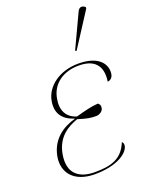

<svg xmlns="http://www.w3.org/2000/svg" viewBox="-152 -880 739 966"><g transform="rotate(-20 217.5 -397.5)"><path d="M310 -605 428 -788 429 -796C415 -808 398 -811 387 -787L303 -608ZM185 10C304 10 367 -36 374 -73C376 -84 373 -90 367 -96C334 -14 272 0 187 0C111 0 47 -36 66 -141C82 -230 144 -263 195 -281C243 -266 260 -263 291 -263C307 -263 327 -274 330 -291C333 -306 328 -312 320 -319C285 -317 254 -309 199 -294C146 -310 124 -353 135 -412C148 -490 213 -532 294 -532C395 -532 414 -470 404 -406C415 -406 430 -414 434 -434C443 -485 407 -542 296 -542C194 -542 119 -485 106 -412C94 -348 123 -307 185 -288V-287C116 -268 53 -225 37 -138C23 -56 73 10 185 10Z"/></g></svg>

Font: Noto Serif Display Thin
Style: Italic
Weight: 100
Italic angle: -12°
Designer: Monotype Design Team
Foundry: Monotype Imaging Inc.
Version: Version 2.009